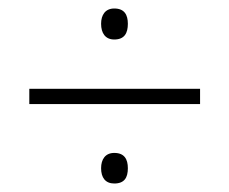

<svg xmlns="http://www.w3.org/2000/svg" viewBox="-20 -549 540 452"><path d="M249 -456C273 -456 281 -471 281 -493C281 -514 273 -529 249 -529C228 -529 218 -514 218 -493C218 -471 228 -456 249 -456ZM49 -340V-304H451V-340ZM249 -117C273 -117 281 -131 281 -153C281 -174 273 -189 249 -189C228 -189 218 -174 218 -153C218 -131 228 -117 249 -117Z"/></svg>

Font: Noto Sans Devanagari SemiCondensed ExtraLight
Style: Regular
Weight: 200
Width: 4
Designer: Jelle Bosma - Monotype Design Team
Foundry: Monotype Imaging Inc.
Version: Version 2.004